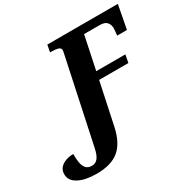

<svg xmlns="http://www.w3.org/2000/svg" viewBox="-301 -907 1329 1342"><g transform="rotate(-30 363.0 -236.5)"><path d="M102 241Q12 241 -42.5 212Q-97 183 -97 132Q-97 99 -79 79Q-61 59 -32.5 49Q-4 39 28 39Q28 77 33 108Q38 139 54 157.5Q70 176 103 176Q130 176 149 153.5Q168 131 179 78L321 -589Q324 -605 326 -613Q328 -621 328 -625Q328 -645 307.5 -651Q287 -657 256 -657H243L254 -714H823L787 -524H708Q710 -540 711.5 -559Q713 -578 713 -582Q713 -610 696.5 -629.5Q680 -649 638 -649H513L457 -382H692L680 -319H444L372 20Q347 136 283.5 188.5Q220 241 102 241Z"/></g></svg>

Font: Noto Serif ExtraBold
Style: Italic
Weight: 800
Italic angle: -12°
Designer: Monotype Design Team
Foundry: Monotype Imaging Inc.
Version: Version 2.013